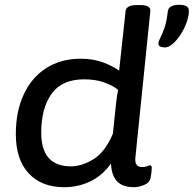

<svg xmlns="http://www.w3.org/2000/svg" viewBox="-20 -774 808 801"><path d="M248 7Q153 7 99.5 -51Q46 -109 46 -214Q46 -309 79 -380Q112 -451 173 -490Q234 -529 317 -529Q368 -529 409 -514Q450 -499 477 -479L504 -728Q507 -753 552 -753H565Q589 -753 599 -746Q609 -739 607 -726L545 -119Q540 -77 572 -77Q585 -77 593.5 -80.5Q602 -84 606 -84Q613 -84 613 -75Q613 -73 612.5 -62Q612 -51 608 -32Q604 -11 580.5 -2Q557 7 540 7Q491 7 468 -18Q445 -43 443 -92Q409 -43 358 -18Q307 7 248 7ZM276 -80Q321 -80 369.5 -109.5Q418 -139 451 -216L464 -341Q468 -379 473 -399Q451 -417 415 -430Q379 -443 331 -443Q238 -443 195 -382.5Q152 -322 152 -221Q152 -80 276 -80ZM668 -576Q660 -576 650.5 -579Q641 -582 641 -591Q641 -601 648.5 -615.5Q656 -630 665.5 -656Q675 -682 680 -726Q683 -754 728 -754Q768 -754 768 -729Q768 -707 758.5 -680.5Q749 -654 733.5 -630Q718 -606 700.5 -591Q683 -576 668 -576Z"/></svg>

Font: Asap Semi Expanded Semi Expanded Medium
Style: Italic
Weight: 500
Width: 6
Italic angle: -6°
Designer: Pablo Cosgaya
Foundry: Omnibus-Type
Version: Version 3.001; ttfautohint (v1.8.4.7-5d5b)